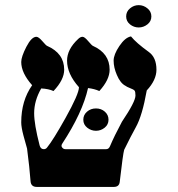

<svg xmlns="http://www.w3.org/2000/svg" viewBox="-20 -735 699 755"><path d="M564.9 -530.8Q595.2 -509.3 595.2 -460.9Q595.2 -420.4 557.1 -379.4Q539.6 -280.3 514.2 -234.9Q495.1 -200.7 468.3 -146Q463.4 -129.4 450.7 -19Q448.2 0 427.7 0H124.5Q101.6 0 100.1 -22.9Q96.2 -76.2 86.4 -150.9Q84 -159.7 72.3 -201.7Q63.5 -234.9 63.5 -253.9Q63.5 -338.9 106.4 -399.9Q63.5 -448.2 63.5 -491.2Q63.5 -511.7 83.7 -551Q104 -590.3 123 -590.3Q131.8 -590.3 146.5 -573.2Q161.1 -556.2 165 -554.7Q232.4 -525.4 232.4 -460.9Q232.4 -421.4 190.4 -377Q171.4 -385.7 142.1 -387.2Q114.3 -338.9 114.3 -289.6Q114.3 -246.6 135.7 -163.6Q139.6 -148.4 152.3 -148.4Q160.2 -148.4 165 -154.8Q189 -184.1 237.3 -270.5Q290.5 -365.7 290.5 -392.1Q243.7 -444.3 243.7 -496.6Q243.7 -541 287.1 -581.5Q295.9 -590.3 304.7 -590.3Q312.5 -590.3 326.9 -573.2Q341.3 -556.2 345.2 -554.7Q411.1 -525.4 411.1 -460.9Q411.1 -421.4 370.6 -377Q351.6 -385.7 326.2 -388.7Q304.7 -292 224.6 -169.9Q219.7 -162.1 223.6 -156.2Q228.5 -148.4 237.3 -148.4H397.5Q407.7 -148.4 412.6 -160.2Q429.2 -199.7 459.5 -256.3Q512.7 -335 512.7 -359.4Q512.7 -374.5 509 -378.9Q505.4 -383.3 488.8 -389.6Q478.5 -393.6 473.6 -397.5Q453.1 -407.7 439.5 -440.4Q426.8 -469.7 426.8 -496.6Q426.8 -520.5 449.5 -554.2Q472.2 -587.9 495.1 -591.8Q515.6 -566.4 564.9 -530.8ZM491.2 -702.1Q506.3 -714.8 525.4 -714.8Q544.4 -714.8 559.8 -702.1Q575.2 -689.5 575.2 -670.4Q575.2 -651.4 559.8 -639.2Q544.4 -627 525.4 -627Q506.3 -627 491.2 -639.2Q476.1 -651.4 476.1 -670.4Q476.1 -689.5 491.2 -702.1ZM322.3 -295.9Q336.9 -308.6 357.4 -308.6Q377.9 -308.6 392.3 -295.9Q406.7 -283.2 406.7 -264.2Q406.7 -245.1 391.6 -232.9Q376.5 -220.7 357.4 -220.7Q338.4 -220.7 323 -232.9Q307.6 -245.1 307.6 -264.2Q307.6 -283.2 322.3 -295.9Z"/></svg>

Font: Accordance
Style: Bold-Italic
Weight: 700
Italic angle: -11°
Version: Version 1.2 (build January 31, 2020) Miklal Software Solutio